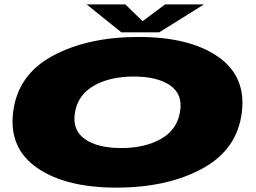

<svg xmlns="http://www.w3.org/2000/svg" viewBox="-20 -850 1170 878"><path d="M512.5 8Q280.5 8 150.2 -82Q20 -172 40 -337Q61 -508.5 221.2 -594.8Q381.5 -681 613.5 -681Q845.5 -681 975.8 -591.5Q1106 -502 1086 -337Q1065 -165.5 904.8 -78.8Q744.5 8 512.5 8ZM534 -173Q642 -173 715.5 -214.5Q789 -256 803 -337Q817.5 -418 758.8 -459Q700 -500 592 -500Q484 -500 410.8 -459Q337.5 -418 323 -337Q309 -256 367.5 -214.5Q426 -173 534 -173ZM535 -702 376 -830H553L632 -753L735 -830H913L708 -702Z"/></svg>

Font: Anybody UltraExpanded Black
Style: Italic
Weight: 900
Width: 9
Italic angle: -10°
Designer: Tyler Finck
Foundry: Etcetera Type Company
Version: Version 1.010; ttfautohint (v1.8.3) -l 8 -r 50 -G 200 -x 14 